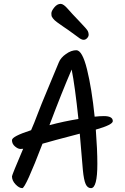

<svg xmlns="http://www.w3.org/2000/svg" viewBox="-20 -990 648 994"><path d="M564 -363Q564 -344 476 -319Q484 -215 484 -142Q484 -16 451 -16Q433 -16 423.5 -37Q414 -58 409 -110Q394 -289 393 -298Q247 -260 200 -246Q112 -16 95.5 -16Q79 -16 60.5 -35.5Q42 -55 42 -77Q42 -84 100 -220Q97 -219 85 -219Q73 -219 57.5 -232Q42 -245 42 -264.5Q42 -284 141 -316Q157 -352 173.5 -396.5Q190 -441 232.5 -542Q275 -643 284.5 -667Q294 -691 321.5 -710.5Q349 -730 375 -730Q406 -730 430.5 -631Q455 -532 470 -386Q498 -389 518 -389Q564 -389 564 -363ZM236 -342Q311 -362 386 -374Q368 -545 351 -630Q300 -512 236 -342ZM294 -970Q309 -970 332 -943Q350 -922 390 -880.5Q430 -839 434.5 -829.5Q439 -820 439 -810.5Q439 -801 431 -792.5Q423 -784 413.5 -784Q404 -784 394 -790.5Q384 -797 364.5 -812Q345 -827 333.5 -834.5Q322 -842 310 -850.5Q298 -859 291.5 -863.5Q285 -868 276 -874.5Q267 -881 262.5 -885.5Q258 -890 254 -895Q250 -900 248 -904.5Q246 -909 246 -921Q246 -933 261 -951.5Q276 -970 294 -970Z"/></svg>

Font: Kalam
Style: Regular
Weight: 400
Designer: Lipi Raval (Devanagari and Latin), Jonny Pinhorn (Latin)
Foundry: Indian Type Foundry
Version: Version 2.001;PS 1.0;hotconv 1.0.79;makeotf.lib2.5.61930; tt